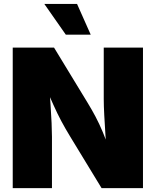

<svg xmlns="http://www.w3.org/2000/svg" viewBox="-20 -974 806 994"><path d="M45.9 0V-727.5H259.8L433.6 -441.9Q455.1 -406.7 474.4 -370.4Q493.7 -334 512.2 -290Q530.8 -246.1 549.3 -189.5L531.7 -183.6Q529.3 -223.1 525.9 -274.9Q522.5 -326.7 519.8 -376.7Q517.1 -426.8 517.1 -460.9V-727.5H720.2V0H505.9L344.2 -265.6Q317.9 -308.6 297.1 -347.7Q276.4 -386.7 256.6 -430.9Q236.8 -475.1 211.9 -531.7L234.4 -533.2Q238.3 -481.9 241.7 -431.2Q245.1 -380.4 247.1 -337.4Q249 -294.4 249 -265.6V0ZM320.8 -794.4 209.5 -953.6H378.9L449.7 -794.4Z"/></svg>

Font: Inter 16pt Black
Style: Regular
Weight: 900
Version: Version 4.001;git-66647c0bb